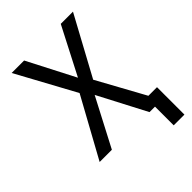

<svg xmlns="http://www.w3.org/2000/svg" viewBox="-244 -824 1089 1089"><g transform="rotate(-45 300.0 -280.0)"><path d="M50 0 246 -357 54 -710H154L301 -425L448 -710H546L354 -356L511 -70H580V150H494V0H450L299 -289L148 0Z"/></g></svg>

Font: Geist Mono
Style: Regular
Weight: 400
Monospace: yes
Designer: Basement.studio, Andrés Briganti, Mateo Zaragoza
Foundry: Basement.studio, Vercel, Andrés Briganti, Guido Ferreyra, Mateo Zaragoza
Version: Version 1.500; ttfautohint (v1.8.4.7-5d5b)